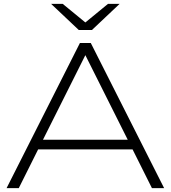

<svg xmlns="http://www.w3.org/2000/svg" viewBox="-20 -972 882 992"><path d="M455 -817H387L244 -952H304L421 -856L538 -952H598ZM449 -750 828 0H765L665 -200H177L77 0H14L393 -750ZM202 -250H640L421 -687Z"/></svg>

Font: Bounded
Style: Regular
Weight: 200
Designer: Vlad Churkin
Version: Version 1.0